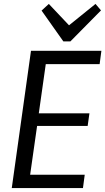

<svg xmlns="http://www.w3.org/2000/svg" viewBox="-20 -959 537 979"><path d="M114 -68H412L403 0H40L138 -700H497L488 -632H194L221 -686L173 -347L158 -381H436L427 -317H149L174 -351L126 -14ZM495 -906 339 -748H303L192 -905L229 -939L348 -813H311L467 -939Z"/></svg>

Font: Pathway Extreme SemiCondensed
Style: Italic
Weight: 400
Width: 4
Italic angle: -8°
Version: Version 1.001;gftools[0.9.26]